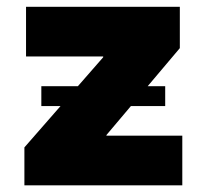

<svg xmlns="http://www.w3.org/2000/svg" viewBox="-20 -556 620 576"><path d="M53.2 0V-113.8L289.6 -384.3V-386.7H58.1V-535.6H519.5V-411.6L299.3 -150.9V-148.9H526.9V0ZM104 -237.8V-297.4H475.6V-237.8Z"/></svg>

Font: Inter 20pt Black
Style: Regular
Weight: 900
Version: Version 4.001;git-66647c0bb